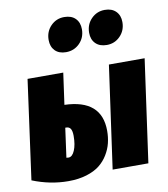

<svg xmlns="http://www.w3.org/2000/svg" viewBox="-99 -890 862 985"><g transform="rotate(-10 331.5 -397.5)"><path d="M280.8 -634.8Q244.1 -634.8 223.6 -655.8Q203.1 -676.8 203.1 -711.9Q203.1 -755.4 231.7 -784.7Q260.3 -814 301.8 -814Q339.4 -814 360.1 -793Q380.9 -772 380.9 -736.8Q380.9 -693.4 352.1 -664.1Q323.2 -634.8 280.8 -634.8ZM493.2 -634.8Q456.1 -634.8 435.1 -655.8Q414.1 -676.8 414.1 -711.9Q414.1 -755.4 442.9 -784.7Q471.7 -814 513.2 -814Q549.8 -814 570.8 -793Q591.8 -772 591.8 -736.8Q591.8 -693.4 563.2 -664.1Q534.7 -634.8 493.2 -634.8ZM225.1 -370.1Q418 -364.3 418 -201.2Q418 -168 410.6 -137.7Q403.3 -107.4 385.7 -78.4Q368.2 -49.3 341.6 -28.1Q314.9 -6.8 272.9 6.1Q231 19 178.2 19Q83.5 19 -8.8 -18.1L62 -534.2H248ZM485.8 -534.2H671.9L597.2 0H411.1ZM199.2 -100.1Q218.8 -100.1 231.4 -129.6Q244.1 -159.2 244.1 -205.1Q244.1 -230.5 236.8 -242.2Q229.5 -253.9 213.9 -253.9H209L188 -101.1Q192.9 -100.1 199.2 -100.1Z"/></g></svg>

Font: Fira Sans Compressed Heavy
Style: Italic
Weight: 900
Width: 3
Italic angle: -8°
Designer: Carrois Corporate & Edenspiekermann AG
Foundry: Carrois Corporate GbR & Edenspiekermann AG
Version: Version 4.203;PS 004.203;hotconv 1.0.88;makeotf.lib2.5.64775